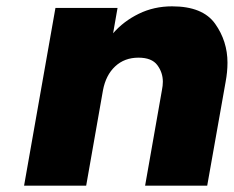

<svg xmlns="http://www.w3.org/2000/svg" viewBox="-20 -586 738 606"><path d="M523 -566Q620 -566 659 -511Q698 -456 698 -388Q698 -359 692 -327L634 0H438L491 -301Q494 -316 494 -328Q494 -357 476.5 -380.5Q459 -404 417 -404Q373 -404 343.5 -376.5Q314 -349 305 -301L252 0H56L155 -561H351L337 -481Q370 -519 418 -542.5Q466 -566 523 -566Z"/></svg>

Font: Fz Poppins ExtBd
Style: Italic
Weight: 800
Italic angle: -10°
Designer: Ninad Kale (Devanagari), Jonny Pinhorn (Latin)
Foundry: Indian Type Foundry
Version: Vit hóa bi Vntype.Com & FontZin.Com